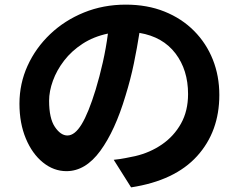

<svg xmlns="http://www.w3.org/2000/svg" viewBox="-20 -762 1040 829"><path d="M446 -617Q384 -604 336.5 -573Q289 -542 257 -500.5Q225 -459 208.5 -413.5Q192 -368 192 -327Q192 -251 217 -214Q242 -177 271 -177Q303 -177 332.5 -225.5Q362 -274 393 -375Q410 -431 424 -493Q438 -555 446 -617ZM582 -620Q572 -556 558 -488Q544 -420 522 -349Q477 -198 413 -110.5Q349 -23 267 -23Q212 -23 165.5 -60.5Q119 -98 91.5 -164Q64 -230 64 -314Q64 -401 99 -478Q134 -555 196.5 -614.5Q259 -674 342.5 -708Q426 -742 523 -742Q616 -742 690.5 -712Q765 -682 818 -628.5Q871 -575 899 -504.5Q927 -434 927 -352Q927 -194 831 -88Q735 18 546 47L471 -72Q500 -75 522 -79.5Q544 -84 564 -88Q628 -103 679.5 -138.5Q731 -174 761.5 -228.5Q792 -283 792 -356Q792 -460 737.5 -531.5Q683 -603 582 -620Z"/></svg>

Font: Source Han Sans
Style: Bold
Weight: 700
Designer: Ryoko NISHIZUKA Ë•øÂ°öÊ∂ºÂ≠ê (kana, bopomofo & ideographs); Paul D. Hunt (Latin, Greek & Cyrillic); Sandoll Communicatio
Foundry: Adobe
Version: Version 2.004;hotconv 1.0.118;makeotfexe 2.5.65603